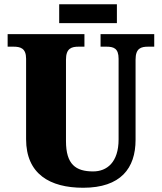

<svg xmlns="http://www.w3.org/2000/svg" viewBox="-20 -875 762 905"><path d="M259 -766H531V-855H259ZM372 10C549 10 619 -82 619 -216V-594C619 -648 645 -655 679 -655H707V-714H454V-655H481C515 -655 539 -648 539 -598V-218C539 -110 484 -67 419 -67C337 -67 291 -100 291 -210V-594C291 -648 318 -655 351 -655H378V-714H16V-655H43C76 -655 103 -648 103 -598V-219C103 -55 215 10 372 10Z"/></svg>

Font: Noto Serif Ethiopic SemiCondensed Black
Style: Regular
Weight: 900
Width: 4
Designer: Monotype Design Team
Foundry: Monotype Imaging Inc.
Version: Version 2.102